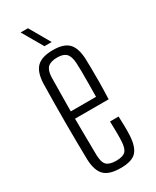

<svg xmlns="http://www.w3.org/2000/svg" viewBox="-195 -802 701 863"><g transform="rotate(-30 156.0 -370.5)"><path d="M161 6Q102 6 76.8 -19Q51.5 -44 49 -101.5Q48 -148 47.5 -197.8Q47 -247.5 47 -299Q47 -350.5 47.5 -400.5Q48 -450.5 49 -497.5Q51.5 -556 77.5 -581Q103.5 -606 161 -606Q216.5 -606 241 -581.2Q265.5 -556.5 268.5 -499Q269 -482.5 269.5 -452Q270 -421.5 269.8 -380Q269.5 -338.5 267.5 -289H93Q93 -245.5 93.8 -199.2Q94.5 -153 95 -98.5Q96 -60 111 -46.2Q126 -32.5 160 -32.5Q193.5 -32.5 207.8 -46.2Q222 -60 223.5 -98.5Q224.5 -118.5 224.2 -143.8Q224 -169 223 -199.5H267.5Q269 -172.5 269.2 -147.5Q269.5 -122.5 268.5 -101.5Q265.5 -44 242.5 -19Q219.5 6 161 6ZM93 -327H224Q224.5 -363 224.8 -397.5Q225 -432 224.8 -459.5Q224.5 -487 223.5 -502Q221.5 -537.5 207.2 -552.5Q193 -567.5 161 -567.5Q126.5 -567.5 111.2 -552.5Q96 -537.5 95 -502Q94.5 -452.5 93.8 -410Q93 -367.5 93 -327ZM137 -640 75 -747H113L174.5 -640Z"/></g></svg>

Font: Big Shoulders Display Thin Light
Style: Regular
Weight: 300
Version: Version 2.002